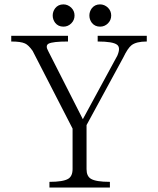

<svg xmlns="http://www.w3.org/2000/svg" viewBox="-20 -838 707 859"><path d="M215.8 -768.6Q215.8 -751 226.6 -736.3Q240.2 -718.8 263.7 -718.8Q284.2 -718.8 298.8 -733.4Q313.5 -748 313.5 -768.6Q313.5 -789.1 298.8 -803.7Q283.2 -818.4 263.7 -818.4Q240.2 -818.4 226.6 -800.8Q215.8 -786.1 215.8 -768.6ZM379.9 -768.6Q379.9 -751 390.6 -736.3Q404.3 -718.8 427.7 -718.8Q448.2 -718.8 462.9 -733.4Q477.5 -748 477.5 -768.6Q477.5 -789.1 462.9 -803.7Q447.3 -818.4 427.7 -818.4Q404.3 -818.4 390.6 -800.8Q379.9 -786.1 379.9 -768.6ZM201.2 1H471.7V-24.4Q409.2 -24.4 386.7 -38.1Q367.2 -49.8 367.2 -81.1V-278.3L531.2 -580.1Q551.8 -623 568.4 -635.7Q589.8 -652.3 636.7 -652.3V-677.7H417V-652.3Q485.4 -652.3 503.9 -637.7Q520.5 -625 504.9 -588.9L350.6 -304.7L196.3 -608.4Q181.6 -633.8 197.3 -642.6Q215.8 -652.3 284.2 -652.3V-677.7H30.3V-652.3Q73.2 -652.3 91.8 -643.6Q107.4 -636.7 126 -610.4L304.7 -262.7V-82Q304.7 -49.8 285.2 -38.1Q262.7 -24.4 201.2 -24.4Z"/></svg>

Font: Batang
Style: Regular
Weight: 400
Version: Version 2.21